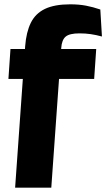

<svg xmlns="http://www.w3.org/2000/svg" viewBox="-20 -697 506 889"><path d="M19 -331.5 28.5 -470H425.5L416 -331.5ZM452 -528Q424 -535.5 399.8 -539Q375.5 -542.5 348 -542.5Q301.5 -542.5 283.8 -527.2Q266 -512 263.5 -474.5L217.5 172H50L96.5 -483Q101.5 -548.5 122.8 -591.5Q144 -634.5 188.2 -655.8Q232.5 -677 305.5 -677Q345 -677 378 -670.8Q411 -664.5 444.5 -653Z"/></svg>

Font: Anek Latin ExtraBold
Style: Regular
Weight: 800
Designer: Yesha Goshar
Foundry: Ek Type
Version: Version 1.003